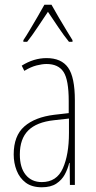

<svg xmlns="http://www.w3.org/2000/svg" viewBox="-20 -783 406 813"><path d="M177 -537Q240 -537 268.5 -496.5Q297 -456 297 -358V0H276L275 -93H273Q267 -68 254.5 -44.5Q242 -21 218.5 -5.5Q195 10 157 10Q115 10 89 -9.5Q63 -29 50.5 -61Q38 -93 38 -129Q38 -208 83 -247.5Q128 -287 210 -297L271 -304V-355Q271 -445 249 -478.5Q227 -512 177 -512Q159 -512 135 -506Q111 -500 83 -483L72 -505Q123 -537 177 -537ZM209 -274Q135 -266 99.5 -230.5Q64 -195 64 -129Q64 -73 89 -42.5Q114 -12 157 -12Q220 -12 246 -70Q272 -128 272 -220V-281ZM198 -763Q211 -740 229.5 -708Q248 -676 264.5 -649.5Q281 -623 287 -613V-606H272Q251 -632 227 -667.5Q203 -703 183 -733Q164 -705 139.5 -668Q115 -631 95 -606H79V-613Q90 -629 106 -656Q122 -683 139 -712Q156 -741 168 -763Z"/></svg>

Font: Noto Sans Gujarati UI ExtraCondensed Thin
Style: Regular
Weight: 100
Width: 2
Designer: Jelle Bosma - Monotype Design Team, Universal Thirst
Foundry: Monotype Imaging Inc.
Version: Version 2.106; ttfautohint (v1.8.4.7-5d5b)